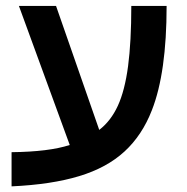

<svg xmlns="http://www.w3.org/2000/svg" viewBox="-20 -624 646 664"><path d="M20 -97.7Q149.4 -99.1 221.2 -122.6L45.4 -603.5H173.8L323.2 -174.8Q363.3 -205.6 387.5 -258.1Q411.6 -310.5 422.9 -395Q434.1 -479.5 434.1 -603.5H556.2Q556.2 -372.6 505.4 -243.2Q471.7 -156.2 410.6 -100.1Q349.6 -43.9 253.9 -14.9Q158.2 14.2 20 20.5Z"/></svg>

Font: Arimo SemiBold
Style: Regular
Weight: 600
Designer: Steve Matteson
Foundry: Monotype Imaging Inc.
Version: Version 1.33